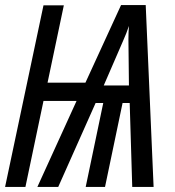

<svg xmlns="http://www.w3.org/2000/svg" viewBox="-20 -735 687 755"><path d="M463 -572Q471 -590 476.5 -604Q482 -618 487 -633Q486 -620 485.5 -607Q485 -594 485 -580L487 -399H388ZM80 0 151 -338H281L127 0H209L356 -330H386L317 0H393L462 -330H490L500 0H584L553 -715H456L316 -410H167L231 -714H151L0 0Z"/></svg>

Font: Noto Sans Display Condensed
Style: Italic
Weight: 400
Width: 3
Designer: Monotype Design team
Foundry: Monotype Imaging Inc.
Version: 1.000